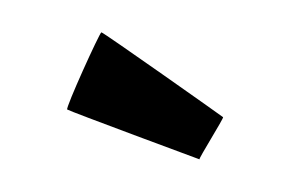

<svg xmlns="http://www.w3.org/2000/svg" viewBox="-28 -789 338 226"><g transform="rotate(-5 141.0 -675.5)"><path d="M50.1 -668C52.1 -666 200.1 -596 200.1 -596C199.1 -597 233.1 -642 232.1 -643C230.1 -645 100.1 -755 98.1 -755C96.1 -755 48.1 -670 50.1 -668Z"/></g></svg>

Font: Getaway
Style: Regular
Weight: 400
Version: Version 0.1